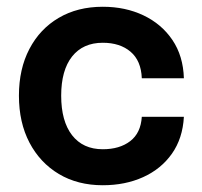

<svg xmlns="http://www.w3.org/2000/svg" viewBox="-20 -535 598 568"><path d="M36 -252Q36 -331 67 -390.2Q98 -449.5 153.8 -482.2Q209.5 -515 284 -515Q351 -515 404.5 -489.5Q458 -464 490 -416.8Q522 -369.5 524 -303.5H399.5Q397.5 -355.5 366.2 -382Q335 -408.5 284 -408.5Q225.5 -408.5 193.2 -367.8Q161 -327 161 -252Q161 -176.5 193.2 -135Q225.5 -93.5 284 -93.5Q334 -93.5 365.2 -117.5Q396.5 -141.5 399.5 -189.5H524Q520.5 -125.5 488.5 -80.2Q456.5 -35 403.5 -11Q350.5 13 284 13Q210 13 154.2 -20.2Q98.5 -53.5 67.2 -113Q36 -172.5 36 -252Z"/></svg>

Font: Overused Grotesk SemiBold
Style: Regular
Weight: 610
Version: Version 0.004